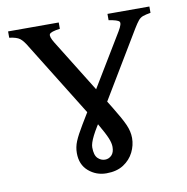

<svg xmlns="http://www.w3.org/2000/svg" viewBox="-73 -686 749 771"><g transform="rotate(-10 301.0 -300.0)"><path d="M585.9 -589.4Q564.9 -585.9 554 -581.8Q543 -577.6 535.2 -568.1Q527.3 -558.6 515.1 -538.6L322.3 -217.8Q261.7 -130.9 261.7 -97.7Q261.7 -65.9 274.7 -53.2Q287.6 -40.5 304.2 -40.5Q319.8 -40.5 331.1 -52Q342.3 -63.5 342.3 -85.9Q342.3 -101.6 333.7 -122.3Q325.2 -143.1 300.3 -186L81.1 -539.6Q65.9 -565.9 52.7 -575.9Q39.6 -585.9 9.8 -589.4V-615.2H216.3V-589.4Q178.2 -584.5 173.3 -575.2Q168.5 -565.9 184.6 -539.6L368.7 -242.7Q400.4 -191.4 413.1 -162.8Q425.8 -134.3 425.8 -107.4Q425.8 -77.6 411.9 -49.6Q397.9 -21.5 370.1 -3.4Q342.3 14.6 300.3 14.6Q258.8 14.6 227.8 -12Q196.8 -38.6 196.8 -85.9Q196.8 -110.4 206.3 -133.5Q215.8 -156.7 238.8 -194.8L446.8 -538.6Q464.4 -567.9 457.8 -575.9Q451.2 -584 415 -589.4V-615.2H585.9Z"/></g></svg>

Font: Gentium Book Plus
Style: Regular
Weight: 400
Designer: Victor Gaultney, Annie Olsen, Iska Routamaa, Becca Hirsbrunner
Foundry: SIL International
Version: Version 6.101